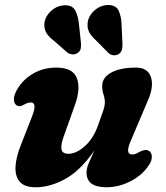

<svg xmlns="http://www.w3.org/2000/svg" viewBox="-20 -758 682 791"><path d="M594.5 -136Q605 -129 605.5 -112.5Q606 -96 593 -77Q566 -36 517.5 -11.2Q469 13.5 418.5 13.5Q336.5 13.5 336.5 -47Q336.5 -65.5 346.5 -88.2Q356.5 -111 369 -138.5Q311 -54.5 248.5 -20.5Q186 13.5 127 13.5Q80.5 13.5 61 -9.8Q41.5 -33 44 -73Q46.5 -113 67 -163L112.5 -279.5Q134.5 -336 106.5 -336Q95 -336 78 -326.5Q59.5 -315 46.5 -325.5Q37.5 -333 37.2 -348.5Q37 -364 48.5 -385.5Q71 -427.5 114.2 -453.5Q157.5 -479.5 211 -479.5Q281 -479.5 297 -435.5Q313 -391.5 288 -323.5L242.5 -196Q230 -162 233.2 -143.2Q236.5 -124.5 262 -124.5Q295 -124.5 330.8 -157Q366.5 -189.5 386 -247.5Q400 -285.5 406 -304.2Q412 -323 412 -336.5Q412 -352.5 406.5 -368.5Q401 -384.5 401 -404Q401 -438.5 438.2 -459Q475.5 -479.5 540.5 -479.5Q589 -479.5 602 -439.8Q615 -400 587 -338.5L523 -188Q506 -150 507.8 -135.8Q509.5 -121.5 525.5 -121.5Q532.5 -121.5 539.5 -124.5Q546.5 -127.5 556.5 -133Q580 -145.5 594.5 -136ZM481 -653 484.5 -576Q485 -563 482.2 -552.8Q479.5 -542.5 468.5 -535Q458.5 -529 447 -530.5Q435.5 -532 427.5 -539L377 -590Q353.5 -611 345.5 -629.8Q337.5 -648.5 342.5 -673Q348.5 -697.5 371.5 -717Q394.5 -736.5 423.5 -737.5Q457.5 -738 468.8 -714.2Q480 -690.5 481 -653ZM305.5 -657 313.5 -581Q314.5 -568.5 312.5 -558Q310.5 -547.5 300 -540Q290 -533 278.5 -534Q267 -535 258 -541L204 -588.5Q179 -607.5 169.5 -625.2Q160 -643 163.5 -667Q168 -692 189.8 -712.5Q211.5 -733 241 -736Q276 -739 289 -716.5Q302 -694 305.5 -657Z"/></svg>

Font: Fraunces 9pt SuperSoft
Style: Bold Italic
Weight: 700
Italic angle: -16°
Version: Version 1.000;[b76b70a41]